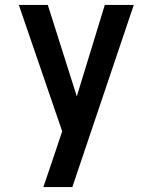

<svg xmlns="http://www.w3.org/2000/svg" viewBox="-20 -550 616 775"><path d="M155 205H272L520 -530H403L290 -161L173 -530H56L231 -20L210 43Q196 84 182.5 124.5Q169 165 155 205Z"/></svg>

Font: Iosevka Sparkle Semibold
Style: Regular
Weight: 600
Designer: Belleve Invis
Foundry: Belleve Invis
Version: Version 4.5.0; ttfautohint (v1.8.3)